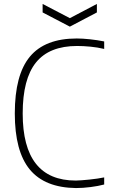

<svg xmlns="http://www.w3.org/2000/svg" viewBox="-20 -944 586 973"><path d="M365 9Q207 7 131 -85Q55 -177 55 -369Q55 -565 131.5 -657Q208 -749 369 -749Q398 -749 435.5 -745Q473 -741 508 -734V-696Q475 -704 438.5 -707.5Q402 -711 371 -711Q230 -711 162.5 -627.5Q95 -544 95 -369Q95 -29 364 -29Q376 -29 394.5 -30.5Q413 -32 433.5 -34Q454 -36 473.5 -39Q493 -42 508 -45V-9Q478 -1 439 4Q400 9 365 9ZM196 -924 334 -852 471 -924V-881L334 -809L196 -881Z"/></svg>

Font: Encode Sans Narrow
Style: Thin
Weight: 250
Designer: Pablo Impallari, Andres Torresi
Foundry: Pablo Impallari, Andres Torresi
Version: Version 1.000; ttfautohint (v1.00) -l 8 -r 50 -G 200 -x 14 -